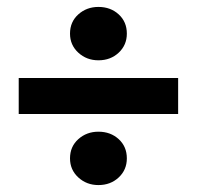

<svg xmlns="http://www.w3.org/2000/svg" viewBox="-20 -607 568 554"><path d="M34 -278V-382H494V-278ZM264 -73Q230 -73 206 -95Q182 -117 182 -150Q182 -184 206 -205.5Q230 -227 264 -227Q299 -227 322.5 -205.5Q346 -184 346 -150Q346 -117 322.5 -95Q299 -73 264 -73ZM264 -433Q230 -433 206 -455Q182 -477 182 -510Q182 -544 206 -565.5Q230 -587 264 -587Q299 -587 322.5 -565.5Q346 -544 346 -510Q346 -477 322.5 -455Q299 -433 264 -433Z"/></svg>

Font: Mada
Style: Bold
Weight: 700
Designer: Khaled Hosny
Version: Version 1.5